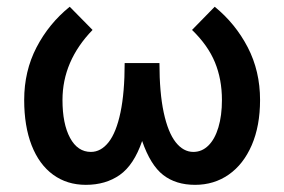

<svg xmlns="http://www.w3.org/2000/svg" viewBox="-20 -525 826 558"><path d="M542 -83.5Q566.9 -83.5 585.7 -102.1Q604.5 -120.6 614.7 -154.8Q625 -189 625 -234.4Q625 -294.4 604.7 -343.8Q584.5 -393.1 538.1 -438L604 -505.4Q664.1 -456.5 700 -387.5Q735.8 -318.4 735.8 -234.4Q735.8 -159.2 711.7 -103.3Q687.5 -47.4 644.8 -17.6Q602.1 12.2 546.9 12.2Q491.2 12.2 454.3 -16.4Q417.5 -44.9 393.1 -115.2Q369.1 -45.4 328.1 -16.6Q287.1 12.2 229.5 12.2Q174.8 12.2 134.3 -17.3Q93.8 -46.9 72 -102.5Q50.3 -158.2 50.3 -234.4Q50.3 -318.4 86.2 -387.5Q122.1 -456.5 182.6 -505.4L249 -438Q161.6 -347.7 161.6 -234.4Q161.6 -165 183.6 -124.3Q205.6 -83.5 244.1 -83.5Q273.4 -83.5 295.7 -111.8Q317.9 -140.1 330.1 -198Q342.3 -255.9 342.3 -341.8H443.4Q443.4 -255.9 455.8 -198Q468.3 -140.1 490.5 -111.8Q512.7 -83.5 542 -83.5Z"/></svg>

Font: Lesson One Medium
Style: Regular
Weight: 500
Designer: But Ko, Victor Gaultney, Annie Olsen, Julie Remington, Don Collingsworth, Eric Hays, Becca Hirsbrunner
Version: Version 1.100